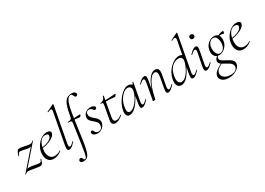

<svg xmlns="http://www.w3.org/2000/svg" viewBox="-13 -1701 4075 2957"><g transform="rotate(-30 2024.5 -222.5)"><path d="M1 7Q-1 8 -4 4Q-7 0 -6 -1L308 -360L302 -349Q289 -335 278.5 -330Q268 -325 247 -325Q226 -325 197.5 -331Q169 -337 143 -343Q117 -349 101 -349Q84 -349 75 -336.5Q66 -324 55 -298Q54 -294 48 -296.5Q42 -299 44 -304Q59 -347 69.5 -366Q80 -385 92 -390Q104 -395 125 -394Q160 -392 206 -380.5Q252 -369 291 -367Q307 -367 319 -373Q331 -379 346 -396Q349 -398 352 -394Q355 -390 353 -388L40 -29L46 -41Q59 -55 69.5 -59.5Q80 -64 101 -64Q126 -64 158.5 -58.5Q191 -53 221.5 -47Q252 -41 270 -41Q287 -41 296 -52Q305 -63 315 -89Q316 -91 321.5 -90Q327 -89 326 -85Q312 -43 302 -23.5Q292 -4 280.5 0.5Q269 5 249 5Q221 4 187.5 -2Q154 -8 120 -14.5Q86 -21 56 -22Q40 -22 28 -16Q16 -10 1 7Z M498 12Q446 12 416 -15.5Q386 -43 376.5 -88Q367 -133 377 -185Q383 -222 403.5 -260Q424 -298 454.5 -329.5Q485 -361 522.5 -380Q560 -399 602 -399Q637 -399 654 -384.5Q671 -370 666 -345Q661 -322 638.5 -300.5Q616 -279 580.5 -261.5Q545 -244 501.5 -231.5Q458 -219 411 -213L413 -226Q491 -237 544.5 -261.5Q598 -286 608 -324Q616 -352 598 -362Q580 -372 559 -372Q523 -372 496 -351Q469 -330 452.5 -295Q436 -260 429 -218Q418 -161 426.5 -116.5Q435 -72 461.5 -46Q488 -20 531 -20Q556 -20 582.5 -27Q609 -34 634 -53Q637 -55 640.5 -51Q644 -47 641 -44Q603 -14 568 -1Q533 12 498 12Z M773 9Q749 9 743 -12.5Q737 -34 747 -89L848 -627Q854 -659 840 -668Q826 -677 779 -654Q775 -652 772.5 -658Q770 -664 774 -665L897 -725Q901 -727 905 -723Q909 -719 908 -717L791 -89Q784 -58 789.5 -43Q795 -28 808 -28Q819 -28 837 -41.5Q855 -55 877 -77Q881 -81 885 -77Q889 -73 885 -69Q852 -32 825.5 -11.5Q799 9 773 9Z M877 275Q844 275 831 262.5Q818 250 820 235Q821 224 830 215.5Q839 207 854 207Q868 207 874.5 214.5Q881 222 884 232Q887 242 892 249.5Q897 257 909 257Q921 257 930 242Q939 227 948.5 182Q958 137 971 47L1022 -306Q1026 -331 1023.5 -342.5Q1021 -354 1007.5 -357.5Q994 -361 965 -361Q961 -361 962 -367Q963 -373 966 -373Q1003 -373 1018.5 -383Q1034 -393 1038 -418Q1053 -509 1070 -568.5Q1087 -628 1109.5 -662.5Q1132 -697 1162.5 -711.5Q1193 -726 1236 -726Q1270 -726 1287.5 -710.5Q1305 -695 1303 -675Q1300 -661 1291.5 -655Q1283 -649 1272 -649Q1259 -649 1253 -658.5Q1247 -668 1242 -680.5Q1237 -693 1229 -702.5Q1221 -712 1205 -712Q1165 -712 1135 -643.5Q1105 -575 1085 -439L1019 21Q1005 116 987.5 172Q970 228 943.5 251.5Q917 275 877 275ZM1154 -343Q1140 -345 1123.5 -347.5Q1107 -350 1088 -351.5Q1069 -353 1048 -353L1050 -375Q1071 -375 1099.5 -377Q1128 -379 1151.5 -380.5Q1175 -382 1181 -382Q1186 -382 1187.5 -380Q1189 -378 1188 -374Q1187 -366 1176 -353.5Q1165 -341 1154 -343Z M1277 11Q1241 11 1213.5 -6.5Q1186 -24 1190 -49Q1192 -61 1200 -67Q1208 -73 1217 -73Q1228 -73 1233.5 -63Q1239 -53 1245.5 -40.5Q1252 -28 1265 -18Q1278 -8 1303 -8Q1332 -8 1350.5 -24.5Q1369 -41 1373 -74Q1378 -105 1365 -127.5Q1352 -150 1330 -168Q1308 -186 1287 -204.5Q1266 -223 1253.5 -245.5Q1241 -268 1247 -299Q1253 -332 1273.5 -353.5Q1294 -375 1321.5 -385.5Q1349 -396 1376 -396Q1409 -396 1432 -382Q1455 -368 1452 -349Q1450 -336 1441.5 -330.5Q1433 -325 1425 -325Q1413 -325 1405.5 -332.5Q1398 -340 1390.5 -350Q1383 -360 1372 -367.5Q1361 -375 1341 -375Q1322 -375 1305.5 -365.5Q1289 -356 1286 -333Q1281 -303 1294 -281Q1307 -259 1328.5 -240Q1350 -221 1371.5 -201.5Q1393 -182 1405.5 -158Q1418 -134 1413 -102Q1408 -72 1388.5 -46Q1369 -20 1340 -4.5Q1311 11 1277 11Z M1596 12Q1578 12 1561.5 4.5Q1545 -3 1537 -20.5Q1529 -38 1534 -68L1578 -306Q1584 -344 1579 -352.5Q1574 -361 1544 -361Q1540 -361 1541 -367Q1542 -373 1545 -373Q1577 -373 1600.5 -394Q1624 -415 1630 -447Q1630 -450 1638.5 -450Q1647 -450 1646 -447L1584 -102Q1576 -60 1587 -40.5Q1598 -21 1629 -21Q1659 -21 1680.5 -34Q1702 -47 1722 -62Q1724 -64 1728 -60Q1732 -56 1730 -54Q1687 -19 1656 -3.5Q1625 12 1596 12ZM1781 -344Q1748 -348 1707.5 -350.5Q1667 -353 1618 -353L1620 -374Q1651 -374 1686 -376Q1721 -378 1754 -381Q1787 -384 1809 -385Q1814 -385 1816 -382.5Q1818 -380 1816 -377Q1815 -371 1809.5 -363Q1804 -355 1796 -349Q1788 -343 1781 -344Z M1846 13Q1814 13 1797.5 -11Q1781 -35 1788 -91Q1796 -146 1822.5 -200.5Q1849 -255 1886.5 -300Q1924 -345 1966.5 -372Q2009 -399 2048 -399Q2066 -399 2083 -392.5Q2100 -386 2112 -371Q2124 -356 2126 -332L2088 -357Q2099 -359 2115 -373.5Q2131 -388 2134 -407Q2136 -410 2141.5 -409Q2147 -408 2146 -406L2088 -89Q2078 -28 2104 -28Q2116 -28 2134 -41.5Q2152 -55 2174 -77Q2177 -80 2181 -76Q2185 -72 2182 -69Q2149 -32 2122.5 -11.5Q2096 9 2070 9Q2047 9 2041.5 -12.5Q2036 -34 2046 -89L2070 -229L2086 -246Q2055 -172 2014.5 -113Q1974 -54 1930.5 -20.5Q1887 13 1846 13ZM1875 -30Q1904 -30 1935.5 -52.5Q1967 -75 1996.5 -112Q2026 -149 2048 -194Q2070 -239 2079 -283Q2087 -318 2071.5 -343Q2056 -368 2017 -367Q1981 -366 1942.5 -334Q1904 -302 1874.5 -248.5Q1845 -195 1835 -127Q1828 -80 1837 -55Q1846 -30 1875 -30Z M2534 9Q2510 9 2504.5 -12.5Q2499 -34 2509 -89L2538 -248Q2562 -365 2499 -365Q2466 -365 2429.5 -323Q2393 -281 2360.5 -200.5Q2328 -120 2307 -6L2296 -7Q2317 -123 2352 -211.5Q2387 -300 2432.5 -349.5Q2478 -399 2527 -399Q2570 -399 2584 -368.5Q2598 -338 2584 -267L2551 -89Q2546 -58 2551 -43Q2556 -28 2569 -28Q2580 -28 2598 -41.5Q2616 -55 2638 -77Q2641 -81 2645.5 -77Q2650 -73 2646 -69Q2613 -32 2586.5 -11.5Q2560 9 2534 9ZM2281 8Q2268 8 2264 6.5Q2260 5 2260 2Q2260 -1 2265.5 -24.5Q2271 -48 2275 -74L2316 -297Q2326 -358 2299 -358Q2287 -358 2268 -346Q2249 -334 2227 -311Q2224 -307 2219.5 -311.5Q2215 -316 2219 -319Q2252 -357 2280.5 -376Q2309 -395 2334 -395Q2357 -395 2362.5 -373.5Q2368 -352 2358 -297L2307 -6Q2305 8 2281 8Z M2765 13Q2741 13 2720.5 -0.5Q2700 -14 2690.5 -44.5Q2681 -75 2689 -126Q2699 -182 2725 -231Q2751 -280 2788.5 -318Q2826 -356 2869 -377.5Q2912 -399 2956 -399Q2983 -399 3006.5 -383.5Q3030 -368 3034 -332L2994 -246Q2963 -171 2926.5 -112.5Q2890 -54 2849.5 -20.5Q2809 13 2765 13ZM2793 -30Q2827 -30 2859.5 -57Q2892 -84 2918.5 -125Q2945 -166 2963 -209Q2981 -252 2987 -283Q2995 -324 2978 -346Q2961 -368 2925 -367Q2858 -366 2805.5 -314Q2753 -262 2736 -163Q2725 -96 2742 -63Q2759 -30 2793 -30ZM2976 9Q2952 9 2946.5 -12.5Q2941 -34 2951 -89L3053 -627Q3059 -659 3043.5 -668Q3028 -677 2981 -654Q2977 -652 2975 -658Q2973 -664 2977 -665L3100 -725Q3103 -727 3107 -723Q3111 -719 3110 -717L2993 -89Q2987 -58 2992.5 -43Q2998 -28 3011 -28Q3022 -28 3040 -41.5Q3058 -55 3080 -77Q3083 -81 3087.5 -77Q3092 -73 3088 -69Q3054 -32 3028 -11.5Q3002 9 2976 9Z M3214 9Q3192 9 3184.5 -11Q3177 -31 3188 -89L3229 -297Q3241 -358 3212 -358Q3200 -358 3181 -346Q3162 -334 3140 -311Q3137 -307 3132.5 -311.5Q3128 -316 3132 -319Q3166 -357 3193.5 -376Q3221 -395 3246 -395Q3270 -395 3276 -373.5Q3282 -352 3271 -297L3231 -89Q3225 -58 3230 -43Q3235 -28 3248 -28Q3259 -28 3278 -40Q3297 -52 3319 -75Q3323 -79 3327 -74.5Q3331 -70 3327 -67Q3294 -29 3266.5 -10Q3239 9 3214 9ZM3276 -517Q3257 -517 3246.5 -527Q3236 -537 3236 -556Q3236 -573 3246.5 -583Q3257 -593 3276 -593Q3295 -593 3305 -583Q3315 -573 3315 -556Q3315 -517 3276 -517Z M3457 281Q3403 281 3368 263.5Q3333 246 3318 218Q3303 190 3310 159Q3321 115 3366 82.5Q3411 50 3468 18L3475 26Q3450 41 3424.5 56.5Q3399 72 3380.5 91Q3362 110 3357 138Q3352 170 3368.5 196.5Q3385 223 3420 238.5Q3455 254 3504 254Q3560 254 3591 231.5Q3622 209 3624 175Q3625 148 3609.5 128Q3594 108 3569 92.5Q3544 77 3516.5 63Q3489 49 3465 34Q3441 19 3428 1Q3415 -17 3419 -41Q3424 -63 3440.5 -82Q3457 -101 3482 -123L3493 -115Q3481 -108 3471 -94Q3461 -80 3459 -65Q3456 -44 3470.5 -28Q3485 -12 3509.5 1.5Q3534 15 3561.5 29Q3589 43 3613.5 59Q3638 75 3652.5 96Q3667 117 3664 146Q3662 180 3633 211Q3604 242 3558 261.5Q3512 281 3457 281ZM3501 -98Q3463 -98 3438.5 -118.5Q3414 -139 3405.5 -172.5Q3397 -206 3406 -246Q3414 -288 3438.5 -321Q3463 -354 3497.5 -373Q3532 -392 3571 -392Q3610 -392 3633.5 -372Q3657 -352 3665 -319Q3673 -286 3664 -246Q3655 -201 3629.5 -168Q3604 -135 3570 -116.5Q3536 -98 3501 -98ZM3526 -116Q3557 -116 3583.5 -142Q3610 -168 3619 -214Q3625 -248 3620 -285Q3615 -322 3597 -348.5Q3579 -375 3546 -375Q3514 -375 3487 -347Q3460 -319 3452 -276Q3445 -241 3451 -203.5Q3457 -166 3476 -141Q3495 -116 3526 -116ZM3608 -346 3607 -353Q3637 -371 3671 -382Q3705 -393 3733 -393Q3738 -393 3738.5 -385.5Q3739 -378 3736.5 -369Q3734 -360 3731 -353.5Q3728 -347 3725 -349Q3702 -360 3669.5 -358Q3637 -356 3608 -346Z M3870 12Q3818 12 3788 -15.5Q3758 -43 3748.5 -88Q3739 -133 3749 -185Q3755 -222 3775.5 -260Q3796 -298 3826.5 -329.5Q3857 -361 3894.5 -380Q3932 -399 3974 -399Q4009 -399 4026 -384.5Q4043 -370 4038 -345Q4033 -322 4010.5 -300.5Q3988 -279 3952.5 -261.5Q3917 -244 3873.5 -231.5Q3830 -219 3783 -213L3785 -226Q3863 -237 3916.5 -261.5Q3970 -286 3980 -324Q3988 -352 3970 -362Q3952 -372 3931 -372Q3895 -372 3868 -351Q3841 -330 3824.5 -295Q3808 -260 3801 -218Q3790 -161 3798.5 -116.5Q3807 -72 3833.5 -46Q3860 -20 3903 -20Q3928 -20 3954.5 -27Q3981 -34 4006 -53Q4009 -55 4012.5 -51Q4016 -47 4013 -44Q3975 -14 3940 -1Q3905 12 3870 12Z"/></g></svg>

Font: Cormorant Light Light
Style: Italic
Weight: 300
Italic angle: -10°
Version: Version 4.000